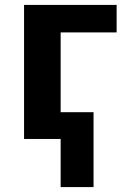

<svg xmlns="http://www.w3.org/2000/svg" viewBox="-20 -566 518 782"><path d="M227 0H78V-546H455V-434H227V-109H361V196H227Z"/></svg>

Font: OpenSansMMV
Style: Bold
Weight: 700
Foundry: Ascender Corporation
Version: Version 4.001